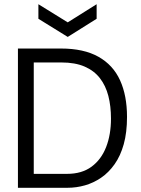

<svg xmlns="http://www.w3.org/2000/svg" viewBox="-20 -890 670 910"><path d="M106 0V-66H298Q368 -66 414 -100Q460 -134 483 -193Q506 -252 506 -328Q506 -387 493.5 -435.5Q481 -484 453.5 -519.5Q426 -555 381 -574.5Q336 -594 270 -594H106V-660H269Q377 -660 446.5 -621Q516 -582 549 -509.5Q582 -437 582 -336Q582 -262 566.5 -206.5Q551 -151 523 -111.5Q495 -72 459 -47.5Q423 -23 382.5 -11.5Q342 0 300 0ZM65 0V-660H140V0ZM162 -870 301 -784 438 -870V-801L301 -715L162 -801Z"/></svg>

Font: Bricolage Grotesque 72pt Light
Style: Regular
Weight: 300
Designer: Mathieu Triay
Foundry: Atelier Triay
Version: Version 1.001;gftools[0.9.33.dev8+g029e19f]